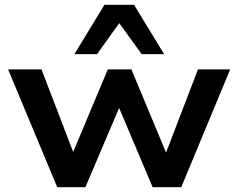

<svg xmlns="http://www.w3.org/2000/svg" viewBox="-20 -785 999 805"><path d="M220 0 14 -494H154L294 -129H279L432 -494H531L683 -129H670L810 -494H945L740 0H620L461 -376H498L338 0ZM292 -558 418 -765H542L668 -558H574L480 -688L387 -558Z"/></svg>

Font: Nunito Sans 10pt SemiExpanded
Style: Bold
Weight: 700
Width: 6
Designer: Vernon Adams
Foundry: Vernon Adams
Version: Version 3.101;gftools[0.9.27]